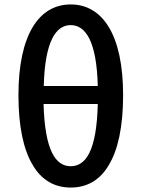

<svg xmlns="http://www.w3.org/2000/svg" viewBox="-20 -830 637 864"><path d="M127 -88C167 -19 226 14 298 14C371 14 430 -19 470 -88C511 -156 534 -260 534 -402C534 -671 443 -810 298 -810C154 -810 63 -671 63 -402C63 -260 86 -156 127 -88ZM359 -362H420C415 -149 365 -82 298 -82C232 -82 182 -149 176 -362H298ZM359 -443H298H177C182 -645 232 -717 298 -717C365 -717 415 -645 420 -443Z"/></svg>

Font: GenSekiGothic2 TW M
Style: Regular
Weight: 500
Version: Version 2.100;PS 2.1;hotconv 16.6.51;makeotf.lib2.5.65220 DE